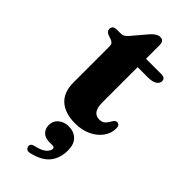

<svg xmlns="http://www.w3.org/2000/svg" viewBox="-282 -653 981 981"><g transform="rotate(45 208.0 -162.5)"><path d="M55.5 -421 36.5 -427.5Q14 -435.5 14 -453Q14 -478 44.5 -478H73.5Q84 -478 92.2 -482.8Q100.5 -487.5 111.5 -500L179 -579.5Q205 -608.5 228 -608.5Q254.5 -608.5 254.5 -577V-478H364.5Q394 -478 394 -455.5Q394 -439.5 378 -428.5Q362 -417.5 326.5 -417.5H254.5V-162.5Q254.5 -89.5 305 -89.5Q323.5 -89.5 333.8 -97.8Q344 -106 350.2 -117Q356.5 -128 362.8 -136.5Q369 -145 380 -145Q399 -145 399 -118.5Q399 -83 377.2 -53.2Q355.5 -23.5 318 -5.8Q280.5 12 232 12Q159 12 118.5 -23.8Q78 -59.5 78 -131.5V-389.5Q78 -403.5 72.8 -410Q67.5 -416.5 55.5 -421ZM209.5 172.5Q175.5 172.5 159 155.5Q142.5 138.5 142.5 113Q142.5 82.5 164.8 63.8Q187 45 220 45Q257.5 45 280.8 67.8Q304 90.5 304 134.5Q304 191.5 274.2 228.5Q244.5 265.5 178.5 281Q152 287.5 146 266.5Q140.5 246.5 166.5 240Q209 230.5 226.2 214.8Q243.5 199 243.5 184Q243.5 172.5 228.5 172.5Z"/></g></svg>

Font: Fraunces 9pt
Style: Bold
Weight: 700
Version: Version 1.000;[b76b70a41]